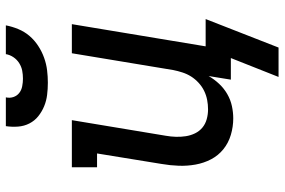

<svg xmlns="http://www.w3.org/2000/svg" viewBox="-174 -616 949 640"><g transform="rotate(-90 300.0 -295.5)"><path d="M345 -610Q324 -610 304 -612.5Q284 -615 266 -622.5Q248 -630 233 -642Q218 -654 209 -671.5Q200 -689 198.5 -709.5Q197 -730 200 -750H296Q293 -737 297 -725Q301 -713 310.5 -705.5Q320 -698 333 -695.5Q346 -693 358 -693Q372 -693 385 -695.5Q398 -698 410 -705.5Q422 -713 430 -725Q438 -737 440 -750H536Q532 -729 523.5 -708.5Q515 -688 501 -671.5Q487 -655 468 -642.5Q449 -630 428 -622.5Q407 -615 386 -612.5Q365 -610 345 -610ZM462 159H364L427 0H355L367 -74Q356 -55 341 -39Q326 -23 307 -12Q288 -1 267 3.5Q246 8 226 8Q198 8 171 0Q144 -8 123 -25Q102 -42 89.5 -66Q77 -90 72 -117.5Q67 -145 68 -173.5Q69 -202 74 -231L109 -446H63V-530H220L168 -217Q165 -200 164.5 -183Q164 -166 166.5 -150Q169 -134 176 -119.5Q183 -105 195 -95Q207 -85 223 -80.5Q239 -76 256 -76Q272 -76 287.5 -79Q303 -82 317.5 -89Q332 -96 344.5 -107.5Q357 -119 365.5 -132.5Q374 -146 379 -161.5Q384 -177 387 -192L443 -530H540L466 -84H557Z"/></g></svg>

Font: Iosevka Slab Medium Extended
Style: Italic
Weight: 500
Width: 7
Italic angle: -9°
Monospace: yes
Designer: Belleve Invis
Foundry: Belleve Invis
Version: Version 11.1.0; ttfautohint (v1.8.3)